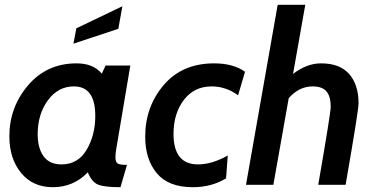

<svg xmlns="http://www.w3.org/2000/svg" viewBox="-20 -770 1566 800"><path d="M523 -497 465 -153Q461 -132 461 -115Q461 -94 470.5 -88.5Q480 -83 509 -83L482 10Q414 10 388 -1Q362 -12 346 -52Q286 10 200 10Q117 10 68 -49.5Q19 -109 19 -202Q19 -323 97 -414.5Q175 -506 299 -506Q369 -506 404 -463L420 -497ZM288 -410Q222 -410 179.5 -352Q137 -294 137 -211Q137 -153 161.5 -119Q186 -85 236 -85Q305 -85 341 -146Q377 -207 377 -287Q377 -410 288 -410ZM473 -650 286 -588 298 -652 490 -744Z M783 10Q682 10 633.5 -48Q585 -106 585 -200Q585 -325 662 -415.5Q739 -506 872 -506Q952 -506 1001 -471L972 -373Q921 -410 862 -410Q789 -410 746 -353.5Q703 -297 703 -212Q703 -85 805 -85Q863 -85 929 -122L922 -27Q862 10 783 10Z M1420 0H1306Q1358 -300 1358 -325Q1358 -369 1340 -389.5Q1322 -410 1283 -410Q1226 -410 1183 -361L1119 0H1005L1137 -750H1252L1201 -462Q1258 -506 1318 -506Q1396 -506 1435 -461.5Q1474 -417 1474 -339Q1474 -310 1420 0Z"/></svg>

Font: Cabin
Style: SemiBold Italic
Weight: 600
Designer: Pablo Impallari
Foundry: Pablo Impallari. www.impallari.com Igino Marini. www.ikern.com
Version: Version 1.005